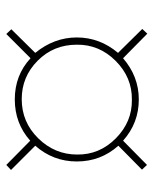

<svg xmlns="http://www.w3.org/2000/svg" viewBox="41 -659 488 610"><g transform="rotate(90 285.0 -354.0)"><path d="M504 -130 520 -145 443 -222Q493 -279 493 -354Q493 -430 443 -486L519 -561L504 -577L427 -501Q371 -551 296 -551Q223 -551 165 -501L87 -578L72 -562L148 -485Q99 -427 99 -354Q99 -282 148 -222L73 -146L88 -130L165 -207Q219 -157 296 -157Q372 -157 427 -206ZM295 -179Q224 -179 173 -229.5Q122 -280 122 -354Q121 -425 173.5 -477.5Q226 -530 297 -529Q367 -530 419.5 -478Q472 -426 471 -355Q471 -284 419.5 -231.5Q368 -179 295 -179Z"/></g></svg>

Font: Noto Sans UI SemiCondensed Thin
Style: Italic
Weight: 250
Width: 4
Italic angle: -12°
Designer: Monotype Design Team
Foundry: Monotype Imaging Inc.
Version: Version 1.901